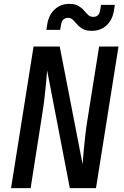

<svg xmlns="http://www.w3.org/2000/svg" viewBox="-20 -970 640 990"><path d="M37 0 153 -730H288L406 -123Q408 -151 411.5 -191.5Q415 -232 420 -274.5Q425 -317 431 -353L491 -730H591L475 0H340L223 -607Q221 -580 217.5 -541.5Q214 -503 209 -461Q204 -419 198 -383L138 0ZM454 -811Q424 -811 406.5 -821Q389 -831 378 -844Q367 -857 356.5 -867.5Q346 -878 330 -878Q316 -878 306.5 -869Q297 -860 295 -843L290 -816H219L224 -847Q232 -894 262.5 -922Q293 -950 337 -950Q367 -950 384.5 -939.5Q402 -929 413 -916Q424 -903 434.5 -893Q445 -883 461 -883Q490 -883 496 -915L501 -945H572L567 -913Q559 -866 528.5 -838.5Q498 -811 454 -811Z"/></svg>

Font: JetBrains Mono NL SemiBold
Style: Italic
Weight: 600
Italic angle: -9°
Monospace: yes
Designer: Philipp Nurullin, Konstantin Bulenkov
Foundry: JetBrains
Version: Version 2.305; ttfautohint (v1.8.4.7-5d5b)